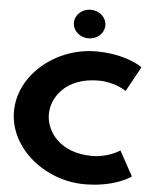

<svg xmlns="http://www.w3.org/2000/svg" viewBox="-69 -1160 989 1231"><g transform="rotate(5 425.5 -544.0)"><path d="M465.1 -1103C409 -1103 363.9 -1062 363.9 -1011C363.9 -960 409 -919 465.1 -919C521.2 -919 566.3 -960 566.3 -1011C566.3 -1062 521.2 -1103 465.1 -1103ZM554.2 -170C659.8 -170 732.4 -221 732.4 -221L820.4 -61C820.4 -61 719.2 15 522.3 15C266 15 30.6 -175 30.6 -411C30.6 -648 264.9 -840 522.3 -840C719.2 -840 820.4 -764 820.4 -764L732.4 -604C732.4 -604 659.8 -655 554.2 -655C346.3 -655 255 -523 255 -413C255 -302 346.3 -170 554.2 -170Z"/></g></svg>

Font: Hussar
Style: BdWide
Weight: 700
Foundry: Cannot Into Space Fonts
Version: Version 2.00